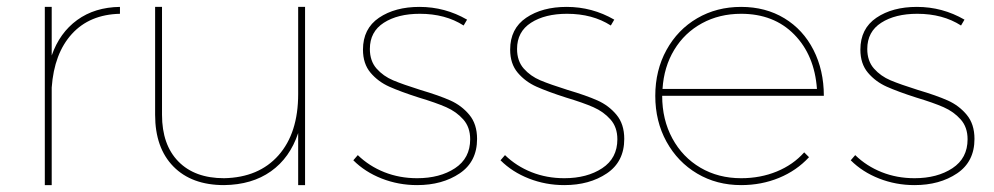

<svg xmlns="http://www.w3.org/2000/svg" viewBox="-20 -537 2885 557"><path d="M328 -517V-497Q240 -495 188.5 -438.5Q137 -382 130 -283V0H110V-517H130V-376Q153 -442 204 -479Q255 -516 328 -517Z M865 -517V0H845V-151Q821 -79 766 -40Q711 -1 630 0Q536 0 483 -54Q430 -108 430 -204V-517H450V-204Q450 -117 497.5 -68.5Q545 -20 630 -20Q731 -22 788 -86.5Q845 -151 845 -264V-517Z M1198 -497Q1134 -497 1093.5 -471Q1053 -445 1053 -395Q1053 -360 1072.5 -338Q1092 -316 1120.5 -304Q1149 -292 1200 -276Q1254 -260 1286.5 -245.5Q1319 -231 1341.5 -204Q1364 -177 1364 -134Q1364 -68 1313.5 -34Q1263 0 1190 0Q1136 0 1087.5 -19Q1039 -38 1005 -72L1018 -87Q1051 -55 1095 -37.5Q1139 -20 1190 -20Q1256 -20 1300 -49Q1344 -78 1344 -133Q1344 -168 1324 -190.5Q1304 -213 1274.5 -226Q1245 -239 1195 -254Q1142 -271 1109.5 -285.5Q1077 -300 1055 -326Q1033 -352 1033 -393Q1033 -454 1079.5 -485.5Q1126 -517 1197 -517Q1271 -517 1335 -480L1325 -463Q1272 -497 1198 -497Z M1625 -497Q1561 -497 1520.5 -471Q1480 -445 1480 -395Q1480 -360 1499.5 -338Q1519 -316 1547.5 -304Q1576 -292 1627 -276Q1681 -260 1713.5 -245.5Q1746 -231 1768.5 -204Q1791 -177 1791 -134Q1791 -68 1740.5 -34Q1690 0 1617 0Q1563 0 1514.5 -19Q1466 -38 1432 -72L1445 -87Q1478 -55 1522 -37.5Q1566 -20 1617 -20Q1683 -20 1727 -49Q1771 -78 1771 -133Q1771 -168 1751 -190.5Q1731 -213 1701.5 -226Q1672 -239 1622 -254Q1569 -271 1536.5 -285.5Q1504 -300 1482 -326Q1460 -352 1460 -393Q1460 -454 1506.5 -485.5Q1553 -517 1624 -517Q1698 -517 1762 -480L1752 -463Q1699 -497 1625 -497Z M2313 -95 2327 -81Q2291 -42 2240 -21Q2189 0 2130 0Q2059 0 2002.5 -33.5Q1946 -67 1913.5 -126Q1881 -185 1881 -259Q1881 -333 1913.5 -392Q1946 -451 2002.5 -484Q2059 -517 2130 -517Q2201 -517 2255.5 -484Q2310 -451 2340 -392Q2370 -333 2370 -259H1901Q1901 -190 1930.5 -135.5Q1960 -81 2012 -50.5Q2064 -20 2130 -20Q2186 -20 2233.5 -39.5Q2281 -59 2313 -95ZM1902 -279H2350Q2343 -377 2284 -437Q2225 -497 2130 -497Q2067 -497 2016.5 -469.5Q1966 -442 1936 -392.5Q1906 -343 1902 -279Z M2641 -497Q2577 -497 2536.5 -471Q2496 -445 2496 -395Q2496 -360 2515.5 -338Q2535 -316 2563.5 -304Q2592 -292 2643 -276Q2697 -260 2729.5 -245.5Q2762 -231 2784.5 -204Q2807 -177 2807 -134Q2807 -68 2756.5 -34Q2706 0 2633 0Q2579 0 2530.5 -19Q2482 -38 2448 -72L2461 -87Q2494 -55 2538 -37.5Q2582 -20 2633 -20Q2699 -20 2743 -49Q2787 -78 2787 -133Q2787 -168 2767 -190.5Q2747 -213 2717.5 -226Q2688 -239 2638 -254Q2585 -271 2552.5 -285.5Q2520 -300 2498 -326Q2476 -352 2476 -393Q2476 -454 2522.5 -485.5Q2569 -517 2640 -517Q2714 -517 2778 -480L2768 -463Q2715 -497 2641 -497Z"/></svg>

Font: TypoPRO Montserrat
Style: Regular
Weight: 250
Designer: Julieta Ulanovsky
Foundry: Julieta Ulanovsky
Version: Version 6.001